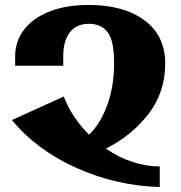

<svg xmlns="http://www.w3.org/2000/svg" viewBox="-20 -744 731 774"><path d="M624 -73V10Q450 5 289.5 -66.5Q129 -138 28 -260L237 -355Q269 -271 339 -201Q384 -244 412 -319.5Q440 -395 440 -489Q440 -579 414.5 -613.5Q389 -648 338 -648Q288 -648 261.5 -613.5Q235 -579 235 -519V-479H41V-517Q41 -576 76 -623Q111 -670 178 -697Q245 -724 338 -724Q479 -724 562.5 -662Q646 -600 646 -488Q646 -372 578.5 -284.5Q511 -197 407 -145Q457 -110 513.5 -91.5Q570 -73 624 -73Z"/></svg>

Font: Noto Serif Armenian Black
Style: Regular
Weight: 900
Designer: Monotype Design team
Foundry: Monotype Imaging Inc.
Version: Version 1.000